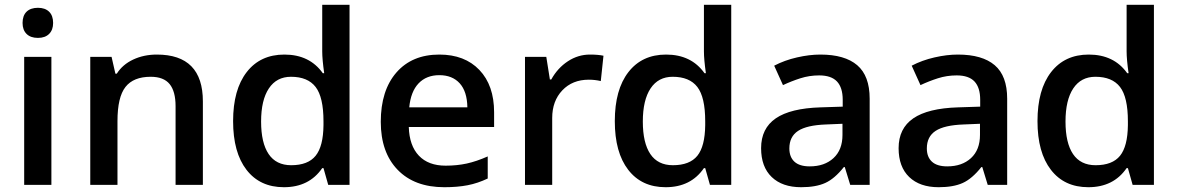

<svg xmlns="http://www.w3.org/2000/svg" viewBox="-20 -780 4970 810"><path d="M196.8 0H82V-540H196.8ZM75.2 -683.1Q75.2 -713.9 92 -730.5Q108.9 -747.1 140.1 -747.1Q170.4 -747.1 187.3 -730.5Q204.1 -713.9 204.1 -683.1Q204.1 -653.8 187.3 -637Q170.4 -620.1 140.1 -620.1Q108.9 -620.1 92 -637Q75.2 -653.8 75.2 -683.1Z M835.9 0H720.7V-332Q720.7 -394.5 695.6 -425.3Q670.4 -456.1 615.7 -456.1Q543 -456.1 509.3 -413.1Q475.6 -370.1 475.6 -269V0H360.8V-540H450.7L466.8 -469.2H472.7Q497.1 -507.8 542 -528.8Q586.9 -549.8 641.6 -549.8Q835.9 -549.8 835.9 -352.1Z M1177.7 9.8Q1076.7 9.8 1020 -63.5Q963.4 -136.7 963.4 -269Q963.4 -401.9 1020.8 -475.8Q1078.1 -549.8 1179.7 -549.8Q1286.1 -549.8 1341.8 -471.2H1347.7Q1339.4 -529.3 1339.4 -563V-759.8H1454.6V0H1364.7L1344.7 -70.8H1339.4Q1284.2 9.8 1177.7 9.8ZM1208.5 -83Q1279.3 -83 1311.5 -122.8Q1343.8 -162.6 1344.7 -252V-268.1Q1344.7 -370.1 1311.5 -413.1Q1278.3 -456.1 1207.5 -456.1Q1147 -456.1 1114.3 -407Q1081.5 -357.9 1081.5 -267.1Q1081.5 -177.2 1113.3 -130.1Q1145 -83 1208.5 -83Z M1854.5 9.8Q1728.5 9.8 1657.5 -63.7Q1586.4 -137.2 1586.4 -266.1Q1586.4 -398.4 1652.3 -474.1Q1718.3 -549.8 1833.5 -549.8Q1940.4 -549.8 2002.4 -484.9Q2064.5 -419.9 2064.5 -306.2V-244.1H1704.6Q1707 -165.5 1747.1 -123.3Q1787.1 -81.1 1859.9 -81.1Q1907.7 -81.1 1949 -90.1Q1990.2 -99.1 2037.6 -120.1V-26.9Q1995.6 -6.8 1952.6 1.5Q1909.7 9.8 1854.5 9.8ZM1833.5 -462.9Q1778.8 -462.9 1745.8 -428.2Q1712.9 -393.6 1706.5 -327.1H1951.7Q1950.7 -394 1919.4 -428.5Q1888.2 -462.9 1833.5 -462.9Z M2468.8 -549.8Q2503.4 -549.8 2525.9 -544.9L2514.6 -438Q2490.2 -443.8 2463.9 -443.8Q2395 -443.8 2352.3 -398.9Q2309.6 -354 2309.6 -282.2V0H2194.8V-540H2284.7L2299.8 -444.8H2305.7Q2332.5 -493.2 2375.7 -521.5Q2418.9 -549.8 2468.8 -549.8Z M2788.1 9.8Q2687 9.8 2630.4 -63.5Q2573.7 -136.7 2573.7 -269Q2573.7 -401.9 2631.1 -475.8Q2688.5 -549.8 2790 -549.8Q2896.5 -549.8 2952.1 -471.2H2958Q2949.7 -529.3 2949.7 -563V-759.8H3064.9V0H2975.1L2955.1 -70.8H2949.7Q2894.5 9.8 2788.1 9.8ZM2818.8 -83Q2889.6 -83 2921.9 -122.8Q2954.1 -162.6 2955.1 -252V-268.1Q2955.1 -370.1 2921.9 -413.1Q2888.7 -456.1 2817.9 -456.1Q2757.3 -456.1 2724.6 -407Q2691.9 -357.9 2691.9 -267.1Q2691.9 -177.2 2723.6 -130.1Q2755.4 -83 2818.8 -83Z M3566.9 0 3543.9 -75.2H3540Q3501 -25.9 3461.4 -8.1Q3421.9 9.8 3359.9 9.8Q3280.3 9.8 3235.6 -33.2Q3190.9 -76.2 3190.9 -154.8Q3190.9 -238.3 3252.9 -280.8Q3314.9 -323.2 3441.9 -327.1L3535.2 -330.1V-358.9Q3535.2 -410.6 3511 -436.3Q3486.8 -461.9 3436 -461.9Q3394.5 -461.9 3356.4 -449.7Q3318.4 -437.5 3283.2 -420.9L3246.1 -502.9Q3290 -525.9 3342.3 -537.8Q3394.5 -549.8 3440.9 -549.8Q3543.9 -549.8 3596.4 -504.9Q3648.9 -460 3648.9 -363.8V0ZM3396 -78.1Q3458.5 -78.1 3496.3 -113Q3534.2 -147.9 3534.2 -210.9V-257.8L3464.8 -254.9Q3383.8 -252 3346.9 -227.8Q3310.1 -203.6 3310.1 -153.8Q3310.1 -117.7 3331.5 -97.9Q3353 -78.1 3396 -78.1Z M4147 0 4124 -75.2H4120.1Q4081.1 -25.9 4041.5 -8.1Q4002 9.8 3939.9 9.8Q3860.4 9.8 3815.7 -33.2Q3771 -76.2 3771 -154.8Q3771 -238.3 3833 -280.8Q3895 -323.2 4022 -327.1L4115.2 -330.1V-358.9Q4115.2 -410.6 4091.1 -436.3Q4066.9 -461.9 4016.1 -461.9Q3974.6 -461.9 3936.5 -449.7Q3898.4 -437.5 3863.3 -420.9L3826.2 -502.9Q3870.1 -525.9 3922.4 -537.8Q3974.6 -549.8 4021 -549.8Q4124 -549.8 4176.5 -504.9Q4229 -460 4229 -363.8V0ZM3976.1 -78.1Q4038.6 -78.1 4076.4 -113Q4114.3 -147.9 4114.3 -210.9V-257.8L4044.9 -254.9Q3963.9 -252 3927 -227.8Q3890.1 -203.6 3890.1 -153.8Q3890.1 -117.7 3911.6 -97.9Q3933.1 -78.1 3976.1 -78.1Z M4571.3 9.8Q4470.2 9.8 4413.6 -63.5Q4356.9 -136.7 4356.9 -269Q4356.9 -401.9 4414.3 -475.8Q4471.7 -549.8 4573.2 -549.8Q4679.7 -549.8 4735.4 -471.2H4741.2Q4732.9 -529.3 4732.9 -563V-759.8H4848.1V0H4758.3L4738.3 -70.8H4732.9Q4677.7 9.8 4571.3 9.8ZM4602.1 -83Q4672.9 -83 4705.1 -122.8Q4737.3 -162.6 4738.3 -252V-268.1Q4738.3 -370.1 4705.1 -413.1Q4671.9 -456.1 4601.1 -456.1Q4540.5 -456.1 4507.8 -407Q4475.1 -357.9 4475.1 -267.1Q4475.1 -177.2 4506.8 -130.1Q4538.6 -83 4602.1 -83Z"/></svg>

Font: f0_53748          
Style: Regular
Weight: 600
Foundry: Ascender Corporation
Version: Version 1.10